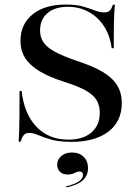

<svg xmlns="http://www.w3.org/2000/svg" viewBox="-20 -602 597 830"><path d="M288.7 11.3Q236.3 11.3 202 1.6Q167.7 -8.1 146 -17.7Q124.2 -27.4 105.6 -27.4Q91.1 -27.4 83.1 -18.5Q75 -9.7 69.4 10.5H60.5Q62.1 -8.1 62.9 -33.9Q63.7 -59.7 64.1 -101.2Q64.5 -142.7 64.5 -208.9H73.4Q84.7 -108.9 137.9 -53.6Q191.1 1.6 275 1.6Q339.5 1.6 375.4 -29.4Q411.3 -60.5 411.3 -114.5Q411.3 -146 397.6 -169Q383.9 -191.9 351.2 -210.5Q318.5 -229 262.1 -246.8Q192.7 -268.5 150.4 -294.4Q108.1 -320.2 88.3 -352Q68.5 -383.9 68.5 -425Q68.5 -497.6 121 -539.9Q173.4 -582.3 263.7 -582.3Q309.7 -582.3 339.1 -573.8Q368.5 -565.3 389.9 -556.9Q411.3 -548.4 430.6 -548.4Q446 -548.4 454 -555.6Q462.1 -562.9 467.7 -581.5H476.6Q475 -564.5 473.8 -543.1Q472.6 -521.8 472.2 -486.7Q471.8 -451.6 471.8 -393.5H462.9Q455.6 -448.4 429.8 -488.3Q404 -528.2 363.7 -550.4Q323.4 -572.6 273.4 -572.6Q216.9 -572.6 185.1 -545.2Q153.2 -517.7 153.2 -470.2Q153.2 -441.1 168.1 -419Q183.1 -396.8 218.1 -377.8Q253.2 -358.9 312.9 -338.7Q382.3 -316.1 424.6 -290.7Q466.9 -265.3 486.7 -232.7Q506.5 -200 506.5 -156.5Q506.5 -77.4 448.8 -33.1Q391.1 11.3 288.7 11.3ZM266.9 208.1 266.1 203.2Q301.6 195.2 320.2 182.7Q338.7 170.2 338.7 154Q338.7 139.5 324.2 139.5Q312.9 139.5 301.6 146Q290.3 152.4 271.8 152.4Q251.6 152.4 239.5 140.7Q227.4 129 227.4 110.5Q227.4 87.1 245.2 72.2Q262.9 57.3 291.1 57.3Q322.6 57.3 341.5 75.8Q360.5 94.4 360.5 125Q360.5 157.3 337.5 177.8Q314.5 198.4 266.9 208.1Z"/></svg>

Font: Playfair 144pt SemiExpanded SemiBold
Style: Regular
Weight: 600
Width: 6
Designer: Claus Eggers Sørensen
Foundry: Claus Eggers Sørensen
Version: Version 2.203